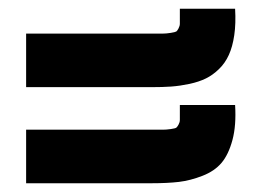

<svg xmlns="http://www.w3.org/2000/svg" viewBox="-20 -522 601 441"><path d="M393.1 -280.8H520Q522.9 -233.9 513.9 -200.4Q504.9 -167 488.8 -147.9Q472.7 -128.9 445.1 -118.2Q417.5 -107.4 391.1 -104.2Q364.7 -101.1 327.1 -101.1H40V-224.1H323.2Q323.7 -224.1 325.2 -224.1Q346.2 -224.1 354.2 -224.1Q362.3 -224.1 372.6 -225.6Q382.8 -227.1 385 -228.8Q387.2 -230.5 390.1 -235.8Q393.1 -241.2 393.1 -246.6Q393.1 -252 393.1 -263.2Q393.1 -274.4 393.1 -280.8ZM393.1 -502H520Q522 -468.3 518.1 -441.4Q514.2 -414.6 505.6 -395.8Q497.1 -377 482.9 -363.3Q468.8 -349.6 452.9 -341.8Q437 -334 415.3 -329.3Q393.6 -324.7 373.5 -323.2Q353.5 -321.8 327.1 -321.8H40V-444.8H323.2Q344.7 -444.8 353.3 -444.8Q361.8 -444.8 372.3 -446.5Q382.8 -448.2 385 -449.7Q387.2 -451.2 390.1 -456.8Q393.1 -462.4 393.1 -467.8Q393.1 -473.1 393.1 -484.4Q393.1 -495.6 393.1 -502Z"/></svg>

Font: LT Superior
Style: Bold
Weight: 400
Designer: Daniel Lyons
Foundry: LyonsType
Version: Version 1.000